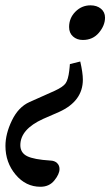

<svg xmlns="http://www.w3.org/2000/svg" viewBox="-103 -443 422 723"><path d="M209 -292.5Q186.5 -292.5 171.9 -305.7Q157.2 -318.8 157.2 -341.3Q157.2 -375 180.9 -398.9Q204.6 -422.9 237.8 -422.9Q261.7 -422.9 277.1 -410.2Q292.5 -397.5 292.5 -376.5Q292.5 -347.2 269.5 -319.8Q246.6 -292.5 209 -292.5ZM49.3 260.3Q-5.9 260.3 -44.2 214.6Q-82.5 168.9 -82.5 106.4Q-82.5 61 -58.1 10.5Q-33.7 -40 7.8 -58.6L103 -101.1Q134.8 -115.7 144.3 -129.6Q153.8 -143.6 157.7 -176.3Q158.7 -181.2 159.2 -189.9Q159.7 -198.7 160.2 -201.7L199.2 -211.4Q209 -168.5 209 -143.1Q209 -62 119.6 -21.5L59.1 4.9Q-26.4 43.9 -26.4 103.5Q-26.4 132.3 -1 145Q24.4 157.7 86.9 161.6Q102.5 162.1 111.8 170.9Q121.1 179.7 121.1 193.4Q121.1 212.4 101.8 236.3Q82.5 260.3 49.3 260.3Z"/></svg>

Font: Elstob 10pt Medium
Style: Italic
Weight: 500
Italic angle: -20°
Designer: Peter S. Baker
Version: Version 1.015